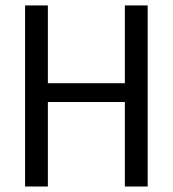

<svg xmlns="http://www.w3.org/2000/svg" viewBox="-20 -679 629 699"><path d="M434.6 0H517.6V-659.2H434.6V-376H154.3V-659.2H71.3V0H154.3V-307.6H434.6Z"/></svg>

Font: Yaldevi Colombo Medium
Style: Regular
Weight: 500
Designer: Sol Matas, Denzil Rajitha, Kosala Senevirathne and Pathum Egodawatta
Foundry: Mooniak
Version: Version 1.020 ; ttfautohint (v1.6)